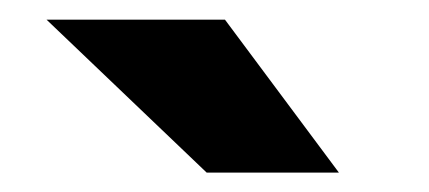

<svg xmlns="http://www.w3.org/2000/svg" viewBox="-20 -770 436 195"><path d="M208.5 -750 324.2 -594.7H189.9L27.3 -750Z"/></svg>

Font: Bert Sans Black
Style: Regular
Weight: 900
Designer: Christian Robertson, Adam Twardoch, & Cristiano Sobral
Foundry: Google
Version: Version 12.135;January 10, 2020;FontCreator 12.0.0.2547 64-b